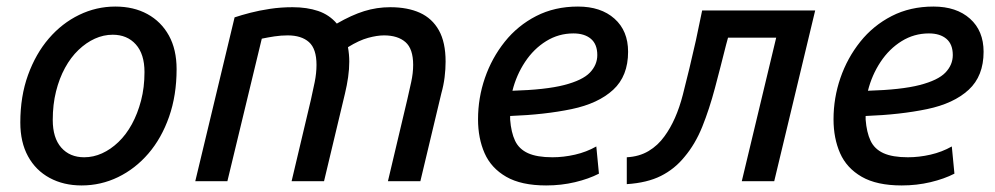

<svg xmlns="http://www.w3.org/2000/svg" viewBox="-20 -553 3038 586"><path d="M229 13Q174 13 131.5 -10Q89 -33 65.5 -76Q42 -119 42 -179Q42 -259 65.5 -324Q89 -389 129 -435.5Q169 -482 221.5 -507.5Q274 -533 332 -533Q388 -533 430 -510Q472 -487 495.5 -444.5Q519 -402 519 -342Q519 -262 496 -196.5Q473 -131 433 -84.5Q393 -38 340.5 -12.5Q288 13 229 13ZM237 -73Q265 -73 291.5 -85Q318 -97 341.5 -119.5Q365 -142 382.5 -174Q400 -206 410.5 -246Q421 -286 421 -333Q421 -388 394.5 -417.5Q368 -447 324 -447Q296 -447 269.5 -435Q243 -423 219.5 -400.5Q196 -378 178.5 -346Q161 -314 151 -274Q141 -234 141 -187Q141 -132 167 -102.5Q193 -73 237 -73Z M576 0 696 -500Q717 -507 744 -514Q771 -521 804 -526Q837 -531 873 -531Q917 -531 951 -519.5Q985 -508 1008 -481Q1053 -507 1091.5 -519Q1130 -531 1171 -531Q1224 -531 1261.5 -514Q1299 -497 1319.5 -460.5Q1340 -424 1340 -365Q1340 -342 1337 -317.5Q1334 -293 1327 -268L1263 0H1164L1223 -249Q1229 -275 1235 -302.5Q1241 -330 1241 -355Q1241 -404 1217.5 -424.5Q1194 -445 1152 -445Q1131 -445 1103.5 -437.5Q1076 -430 1042 -409Q1044 -398 1045 -387Q1046 -376 1046 -365Q1046 -342 1042.5 -317.5Q1039 -293 1033 -268L969 0H870L929 -249Q935 -275 940.5 -302.5Q946 -330 946 -355Q946 -404 923 -424.5Q900 -445 858 -445Q838 -445 818 -442Q798 -439 779 -435L674 0Z M1647 13Q1571 13 1525 -13.5Q1479 -40 1459 -85.5Q1439 -131 1439 -189Q1439 -254 1460 -315Q1481 -376 1520.5 -425.5Q1560 -475 1616.5 -504Q1673 -533 1744 -533Q1814 -533 1855.5 -496Q1897 -459 1897 -395Q1897 -321 1851.5 -279Q1806 -237 1724.5 -220Q1643 -203 1537 -199Q1537 -196 1537 -193Q1537 -190 1537 -188Q1540 -149 1552 -123.5Q1564 -98 1591.5 -85.5Q1619 -73 1666 -73Q1700 -73 1735 -81Q1770 -89 1800 -106L1808 -23Q1777 -7 1735 3Q1693 13 1647 13ZM1544 -276Q1646 -279 1702 -293.5Q1758 -308 1780.5 -331.5Q1803 -355 1803 -385Q1803 -418 1783.5 -434.5Q1764 -451 1730 -451Q1685 -451 1647 -427.5Q1609 -404 1582.5 -364Q1556 -324 1544 -276Z M1893 9V-73Q1931 -75 1959.5 -92Q1988 -109 2008 -137Q2044 -186 2064 -263.5Q2084 -341 2104 -430L2123 -521H2468L2343 0H2244L2349 -438H2202L2196 -416Q2179 -348 2162 -284Q2145 -220 2123.5 -166.5Q2102 -113 2069 -74Q2039 -37 1997 -16Q1955 5 1893 9Z M2732 13Q2656 13 2610 -13.5Q2564 -40 2544 -85.5Q2524 -131 2524 -189Q2524 -254 2545 -315Q2566 -376 2605.5 -425.5Q2645 -475 2701.5 -504Q2758 -533 2829 -533Q2899 -533 2940.5 -496Q2982 -459 2982 -395Q2982 -321 2936.5 -279Q2891 -237 2809.5 -220Q2728 -203 2622 -199Q2622 -196 2622 -193Q2622 -190 2622 -188Q2625 -149 2637 -123.5Q2649 -98 2676.5 -85.5Q2704 -73 2751 -73Q2785 -73 2820 -81Q2855 -89 2885 -106L2893 -23Q2862 -7 2820 3Q2778 13 2732 13ZM2629 -276Q2731 -279 2787 -293.5Q2843 -308 2865.5 -331.5Q2888 -355 2888 -385Q2888 -418 2868.5 -434.5Q2849 -451 2815 -451Q2770 -451 2732 -427.5Q2694 -404 2667.5 -364Q2641 -324 2629 -276Z"/></svg>

Font: Ubuntu Sans Medium
Style: Italic
Weight: 500
Italic angle: -13.5°
Designer: Dalton Maag Ltd
Foundry: Dalton Maag Ltd
Version: Version 1.006